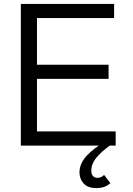

<svg xmlns="http://www.w3.org/2000/svg" viewBox="-20 -740 678 976"><path d="M86 0V-720H168V0ZM128 0V-72H568V0ZM128 -339V-411H532V-339ZM128 -648V-720H560V-648ZM469 216Q427 216 405.5 193Q384 170 384 136Q384 92 420 52.5Q456 13 511 -17L538 0Q494 32 469 62.5Q444 93 444 128Q444 145 452.5 154.5Q461 164 475 164Q496 164 509 149L541 191Q527 204 509.5 210Q492 216 469 216Z"/></svg>

Font: Instrument Sans
Style: Regular
Weight: 400
Designer: Rodrigo Fuenzalida
Foundry: fragTYPE
Version: Version 1.000;gftools[0.9.28]